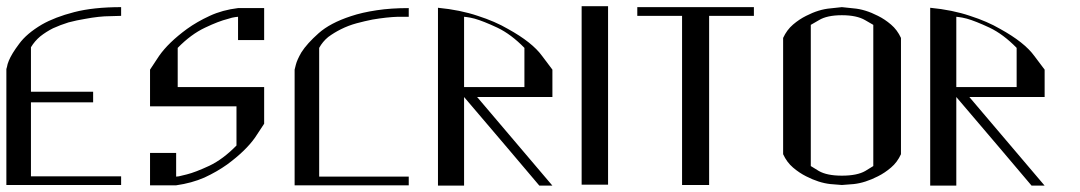

<svg xmlns="http://www.w3.org/2000/svg" viewBox="-21 -582 3392 603"><path d="M359.4 -549.8V-559.6C301.4 -559.6 252.3 -554.4 211.9 -543.9C171.5 -533.5 137.7 -520.5 110.4 -504.9C78.5 -486 54.7 -465.8 39.1 -444.3C23.4 -423.5 12.7 -405.9 6.8 -391.6C3.6 -383.8 1.6 -377.3 1 -372.1L-1 -365.2V-1H81.1H359.4V-28.3H76.2V-260.7H271.5V-293.9H76.2V-433.6C84 -446.6 93.8 -458 105.5 -467.8C117.8 -477.5 131.2 -486 145.5 -493.2C161.1 -500.3 177.4 -506.5 194.3 -511.7C211.9 -516.3 228.8 -519.9 245.1 -522.5C275.7 -528.3 302.4 -531.2 325.2 -531.2L359.4 -532.2Z M808.6 -556.6H726.6C694 -552.7 664.4 -544.6 637.7 -532.2C611 -519.9 587.2 -506.2 566.4 -491.2C527.3 -462.6 498 -434.2 478.5 -406.2L450.2 -363.3V-279.3V-277.3V-268.6V-248H532.2H570.3H721.7V-125C693.7 -96.4 665.4 -75.2 636.7 -61.5C607.4 -47.9 583.7 -38.7 565.4 -34.2C555 -31.6 546.9 -29.6 541 -28.3L532.2 -27.3V-101.6H450.2V0H469.7H532.2C564.8 -4.6 594.4 -12.7 621.1 -24.4C647.8 -36.8 671.5 -50.5 692.4 -65.4C731.4 -94.1 760.7 -122.4 780.3 -150.4L808.6 -193.4V-277.3V-279.3V-288.1V-308.6H726.6H689.5H537.1V-431.6C565.1 -460.3 593.8 -481.4 623 -495.1C651.7 -508.8 675.5 -517.9 694.3 -522.5C704.1 -525.7 711.9 -527.7 717.8 -528.3L726.6 -529.3V-456.1H808.6Z M1262.7 -529.3V-545.9V-556.6C1225.6 -556.6 1192.1 -554.4 1162.1 -549.8C1131.5 -545.2 1104.5 -539.1 1081.1 -531.2C1037.4 -516.9 1003.6 -499 979.5 -477.5C955.4 -456.1 937.5 -436.2 925.8 -418C916.7 -402.3 910.8 -389.3 908.2 -378.9L904.3 -363.3V0H980.5H1262.7V-27.3H981.4V-57.6V-135.7V-189.5V-246.1V-351.6V-431.6C988.6 -444.7 998 -456.1 1009.8 -465.8C1022.1 -474.9 1035.5 -483.1 1049.8 -490.2C1065.4 -498 1081.7 -504.2 1098.6 -508.8C1115.6 -513.3 1132.2 -517.3 1148.4 -520.5C1179 -525.7 1205.7 -528.6 1228.5 -529.3Z M1713.9 -363.3 1681.6 -406.2C1660.8 -434.9 1625 -463.2 1574.2 -491.2C1547.5 -506.8 1516 -520.5 1479.5 -532.2C1443 -544.6 1401.4 -553.1 1354.5 -557.6V-288.1H1436.5V-431.6V-529.3L1445.3 -528.3C1451.2 -527.7 1459.3 -526 1469.7 -523.4C1488 -518.2 1511.7 -508.8 1541 -495.1C1569.7 -481.4 1598 -460.3 1626 -431.6V-308.6H1436.5H1354.5V1H1373H1436.5V-26.4V-277.3C1542 -153.6 1620.8 -60.9 1672.9 1H1713.9C1609 -122.7 1530.3 -215.5 1477.5 -277.3H1626H1713.9Z M1888.7 -562.5H1805.7V-503.9V-430.7V-373V-297.9V-172.9V-2H1844.7H1888.7V-109.4V-202.1V-365.2Z M2121.1 -559.6H1980.5V-532.2H2121.1V-346.7V-301.8V-258.8V-28.3V-1H2140.6H2206.1V-258.8V-274.4V-286.1V-532.2H2346.7V-559.6H2206.1Z M2808.6 -462.9C2800.8 -479.8 2790.4 -493.8 2777.3 -504.9C2764.3 -516 2750.7 -525.1 2736.3 -532.2C2709.6 -545.9 2684.2 -553.7 2660.2 -555.7L2623 -559.6L2586.9 -555.7C2562.8 -553.7 2537.4 -545.9 2510.7 -532.2C2496.4 -525.1 2482.7 -516 2469.7 -504.9C2456.7 -493.8 2446.3 -479.8 2438.5 -462.9V-330.1V-250V-201.2V-97.7C2446.3 -80.7 2456.7 -66.7 2469.7 -55.7C2482.7 -44.6 2496.4 -35.5 2510.7 -28.3C2537.4 -14.6 2562.8 -6.5 2586.9 -3.9L2623 -1L2660.2 -3.9C2684.2 -6.5 2709.6 -14.6 2736.3 -28.3C2750.7 -35.5 2764.3 -44.6 2777.3 -55.7C2790.4 -66.7 2800.8 -80.7 2808.6 -97.7V-201.2V-250ZM2525.4 -503.9 2550.8 -518.6C2567.7 -529 2591.8 -534.2 2623 -534.2C2654.3 -534.2 2678.7 -529 2696.3 -518.6L2721.7 -503.9V-203.1V-75.2V-60.5L2696.3 -44.9C2679.4 -35.2 2654.9 -30.3 2623 -30.3C2591.8 -30.3 2567.7 -35.2 2550.8 -44.9L2525.4 -60.5V-252Z M3259.8 -363.3 3227.5 -406.2C3206.7 -434.9 3170.9 -463.2 3120.1 -491.2C3093.4 -506.8 3061.8 -520.5 3025.4 -532.2C2988.9 -544.6 2947.3 -553.1 2900.4 -557.6V-288.1H2982.4V-431.6V-529.3L2991.2 -528.3C2997.1 -527.7 3005.2 -526 3015.6 -523.4C3033.9 -518.2 3057.6 -508.8 3086.9 -495.1C3115.6 -481.4 3143.9 -460.3 3171.9 -431.6V-308.6H2982.4H2900.4V1H2918.9H2982.4V-26.4V-277.3C3087.9 -153.6 3166.7 -60.9 3218.8 1H3259.8C3154.9 -122.7 3076.2 -215.5 3023.4 -277.3H3171.9H3259.8Z"/></svg>

Font: Cully Mac
Style: Regular
Weight: 400
Designer: Arif Nurcahyadi
Version: Version 1.0